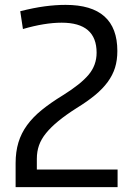

<svg xmlns="http://www.w3.org/2000/svg" viewBox="-20 -768 553 787"><path d="M44 -99Q44 -146 55.5 -184Q67 -222 91 -255Q115 -288 151.5 -317.5Q188 -347 237 -377Q311 -423 343.5 -462Q376 -501 376 -552Q376 -675 233 -675Q163 -675 74 -649L63 -722Q118 -736 163 -742Q208 -748 249 -748Q461 -748 461 -559Q461 -521 451.5 -490.5Q442 -460 421.5 -432Q401 -404 369.5 -378Q338 -352 294 -325Q250 -297 219.5 -272Q189 -247 169 -222.5Q149 -198 140 -172.5Q131 -147 131 -117V-73H462V-1H44Z"/></svg>

Font: Encode Sans Narrow
Style: Regular
Weight: 400
Designer: Pablo Impallari, Andres Torresi
Foundry: Pablo Impallari, Andres Torresi
Version: Version 1.000; ttfautohint (v1.00) -l 8 -r 50 -G 200 -x 14 -